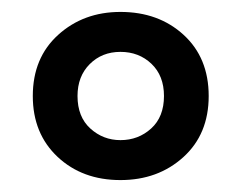

<svg xmlns="http://www.w3.org/2000/svg" viewBox="-20 -743 405 322"><path d="M182 -441Q118 -441 76.5 -480Q35 -519 35 -582Q35 -646 77.5 -684.5Q120 -723 182 -723Q246 -723 288 -684.5Q330 -646 330 -582Q330 -518 287.5 -479.5Q245 -441 182 -441ZM182 -508Q212 -508 233.5 -527.5Q255 -547 255 -582Q255 -616 234 -636Q213 -656 182 -656Q151 -656 130.5 -635.5Q110 -615 110 -582Q110 -547 131.5 -527.5Q153 -508 182 -508Z"/></svg>

Font: Noto Sans Telugu ExtraCondensed SemiBold
Style: Regular
Weight: 600
Width: 2
Designer: Jelle Bosma - Monotype Design Team
Foundry: Monotype Imaging Inc.
Version: Version 2.005; ttfautohint (v1.8.4.7-5d5b)